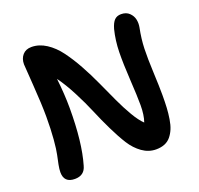

<svg xmlns="http://www.w3.org/2000/svg" viewBox="-126 -814 1034 1000"><g transform="rotate(-20 391.0 -313.5)"><path d="M125 48.8Q64.9 48.8 64.9 -9.8Q64.9 -26.4 69.6 -50.8Q74.2 -75.2 80.1 -101.1Q85.9 -127 90.6 -181.9Q95.2 -236.8 95.2 -307.1Q95.2 -375 87.2 -485.8Q79.1 -596.7 79.1 -603Q79.1 -634.3 96.7 -654.5Q114.3 -674.8 146 -674.8Q188 -674.8 227.3 -649.4Q266.6 -624 298.3 -581.1Q330.1 -538.1 359.1 -485.6Q388.2 -433.1 414.6 -375.2Q440.9 -317.4 464.6 -266.1Q488.3 -214.8 514.4 -170.4Q540.5 -126 564 -104Q577.1 -141.1 577.1 -195.8Q577.1 -247.1 571.5 -337.6Q565.9 -428.2 567.1 -492.7Q568.4 -557.1 583 -615.2Q592.3 -647.9 606.2 -661.9Q620.1 -675.8 643.1 -675.8Q671.4 -675.8 688.5 -659.2Q705.6 -642.6 710 -621.1Q714.4 -599.6 710 -577.1Q698.2 -519 696.5 -465.3Q694.8 -411.6 698.5 -332.3Q702.1 -252.9 702.1 -207Q702.1 -166.5 700.4 -136Q698.7 -105.5 693.8 -75Q689 -44.4 679.9 -22.9Q670.9 -1.5 657 15.4Q643.1 32.2 622.6 40.5Q602.1 48.8 575.2 48.8Q534.2 48.8 498.8 23.7Q463.4 -1.5 438 -41.5Q412.6 -81.5 385.3 -137.7Q357.9 -193.8 335.2 -248.3Q312.5 -302.7 280 -365.5Q247.6 -428.2 214.8 -473.1Q225.1 -384.3 225.1 -307.1Q225.1 -117.2 190.9 -1Q178.2 48.8 125 48.8Z"/></g></svg>

Font: Shantell Sans Bouncy
Style: Regular
Weight: 600
Designer: Stephen Nixon, Anya Danilova, Shantell Martin
Foundry: Arrow Type
Version: Version 1.006;[9816181b4]